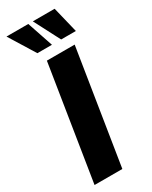

<svg xmlns="http://www.w3.org/2000/svg" viewBox="-235 -977 817 1029"><g transform="rotate(-30 173.0 -462.5)"><path d="M20 0 132 -705H304L192 0ZM255 -765 172 -925H307L346 -765ZM108 -765 9 -925H144L198 -765Z"/></g></svg>

Font: Nunito Sans 10pt Condensed Black
Style: Italic
Weight: 900
Width: 3
Italic angle: -9°
Designer: Vernon Adams
Foundry: Vernon Adams
Version: Version 3.101;gftools[0.9.27]